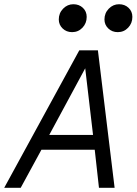

<svg xmlns="http://www.w3.org/2000/svg" viewBox="-41 -888 646 908"><path d="M-21 0 334 -650H422L501 0H427L407 -180H155L57 0ZM192 -250H399L362 -565ZM300 -736Q273 -736 255 -753.5Q237 -771 237 -796Q237 -826 257.5 -847Q278 -868 306 -868Q333 -868 351 -851Q369 -834 369 -808Q369 -778 349 -757Q329 -736 300 -736ZM516 -736Q489 -736 471 -753.5Q453 -771 453 -796Q453 -826 473.5 -847Q494 -868 522 -868Q549 -868 567 -851Q585 -834 585 -808Q585 -778 565 -757Q545 -736 516 -736Z"/></svg>

Font: Sometype Mono
Style: Italic
Weight: 400
Italic angle: -12°
Monospace: yes
Designer: Ryoichi Tsunekawa
Foundry: Dharma Type
Version: Version 1.000; ttfautohint (v1.8.3)